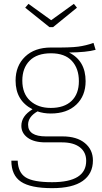

<svg xmlns="http://www.w3.org/2000/svg" viewBox="-20 -778 531 998"><path d="M364 -758 380 -738 256 -637H237L111 -738L128 -758L246 -673ZM466 -555 477 -519Q430 -506 339 -505Q425 -462 425 -356Q425 -280 376.5 -234Q328 -188 244 -188Q206 -188 175 -199Q126 -171 126 -130Q126 -69 219 -69H305Q379 -69 421 -34.5Q463 0 463 56Q463 125 410 162.5Q357 200 251 200Q139 200 89 166.5Q39 133 39 57H72Q74 119 113.5 144Q153 169 251 169Q428 169 428 58Q428 13 395 -12.5Q362 -38 302 -38H216Q157 -38 124 -62Q91 -86 91 -124Q91 -175 149 -210Q61 -255 61 -359Q61 -436 110.5 -483.5Q160 -531 245 -531Q345 -530 386 -535.5Q427 -541 466 -555ZM245 -501Q172 -501 134 -462.5Q96 -424 96 -359Q96 -291 137 -254Q178 -217 244 -217Q314 -217 352 -253.5Q390 -290 390 -356Q390 -422 353.5 -461.5Q317 -501 245 -501Z"/></svg>

Font: Fira Sans UltraLight
Style: Regular
Weight: 200
Designer: Carrois Corporate & Edenspiekermann AG
Foundry: Carrois Corporate GbR & Edenspiekermann AG
Version: Version 4.106;PS 004.106;hotconv 1.0.70;makeotf.lib2.5.58329